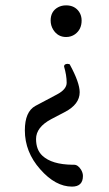

<svg xmlns="http://www.w3.org/2000/svg" viewBox="-20 -443 407 720"><path d="M228 -422.9Q260.3 -422.9 276.9 -398.4Q286.1 -384.3 286.1 -366.2Q286.1 -332.5 261.2 -314.5Q246.6 -304.2 228 -304.2Q196.8 -304.2 179.7 -331.5Q169.9 -347.2 169.9 -366.2Q169.9 -400.9 198.2 -416Q211.4 -422.9 228 -422.9ZM291 216.8Q291 256.8 250 256.8Q188 256.8 130.9 191.9Q73.2 127 73.2 45.9Q73.2 -24.4 112.8 -45.9L193.8 -88.9Q230 -107.9 230 -132.8Q230 -160.2 220.2 -193.8Q220.2 -202.6 232.4 -203.6L239.7 -202.6Q241.7 -201.7 242.2 -200.2Q278.8 -132.8 278.8 -97.2Q278.8 -51.8 223.1 -22.9L171.9 3.9Q115.2 34.2 115.2 78.1Q115.2 119.1 139.2 141.1Q174.3 173.8 251.5 174.8Q254.4 174.8 257.8 174.8Q272.5 174.8 284.2 193.8Q291 205.6 291 216.8Z"/></svg>

Font: Junicode
Style: Regular
Weight: 400
Designer: Peter S. Baker
Foundry: Briery Creek Software
Version: Version 0.7.2